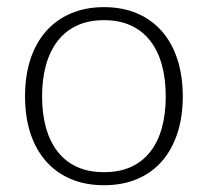

<svg xmlns="http://www.w3.org/2000/svg" viewBox="-20 -526 598 552"><path d="M279 -505.5Q332.5 -505.5 374.8 -487.2Q417 -469 446 -435.5Q475 -402 490.2 -354.8Q505.5 -307.5 505.5 -249Q505.5 -190.5 490.2 -143.5Q475 -96.5 446 -63Q417 -29.5 374.8 -11.5Q332.5 6.5 279 6.5Q225.5 6.5 183.2 -11.5Q141 -29.5 111.8 -63Q82.5 -96.5 67.2 -143.5Q52 -190.5 52 -249Q52 -307.5 67.2 -354.8Q82.5 -402 111.8 -435.5Q141 -469 183.2 -487.2Q225.5 -505.5 279 -505.5ZM279 -31Q323.5 -31 356.8 -46.2Q390 -61.5 412.2 -90Q434.5 -118.5 445.5 -158.8Q456.5 -199 456.5 -249Q456.5 -298.5 445.5 -339Q434.5 -379.5 412.2 -408.2Q390 -437 356.8 -452.5Q323.5 -468 279 -468Q234.5 -468 201.2 -452.5Q168 -437 145.8 -408.2Q123.5 -379.5 112.2 -339Q101 -298.5 101 -249Q101 -199 112.2 -158.8Q123.5 -118.5 145.8 -90Q168 -61.5 201.2 -46.2Q234.5 -31 279 -31Z"/></svg>

Font: Lato 2
Style: Regular
Weight: 300
Designer: Lukasz Dziedzic with Adam Twardoch and Botio Nikoltchev
Foundry: tyPoland Lukasz Dziedzic
Version: Version 2.015; 2015-08-06; http://www.latofonts.com/